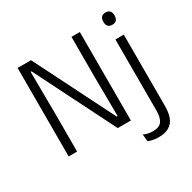

<svg xmlns="http://www.w3.org/2000/svg" viewBox="-182 -843 1198 1201"><g transform="rotate(-30 417.0 -243.0)"><path d="M178 -639 466 -65.5H472.5L470 -347.5V-639H530.5V0H435.5L146 -577H139.5L142 -279V0H81V-639ZM700 -45V-487.5H760.5V-45ZM730.5 -576.5Q710 -576.5 700 -587.5Q690 -598.5 690 -619V-622.5Q690 -642.5 700 -653.5Q710 -664.5 730.5 -664.5Q750.5 -664.5 760.5 -653.5Q770.5 -642.5 770.5 -622.5V-619Q770.5 -598.5 760.5 -587.5Q750.5 -576.5 730.5 -576.5ZM628.5 178Q607.5 178 588.5 174Q569.5 170 556 164.5L550.5 113Q565.5 120 582 123.8Q598.5 127.5 616.5 127.5Q664 127.5 682 101.8Q700 76 700 27V-143.5H760.5V30Q760.5 76.5 747.8 109.8Q735 143 706 160.5Q677 178 628.5 178Z"/></g></svg>

Font: Anek Latin Light
Style: Regular
Weight: 300
Designer: Yesha Goshar
Foundry: Ek Type
Version: Version 1.003